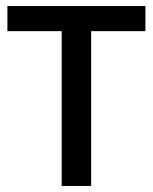

<svg xmlns="http://www.w3.org/2000/svg" viewBox="-20 -615 506 635"><path d="M184 0V-512H4.5V-595H461V-512H281.5V0Z"/></svg>

Font: Encode Sans SC Condensed Medium
Style: Regular
Weight: 500
Width: 3
Designer: Multiple Designers
Foundry: Impallari Type
Version: Version 3.002